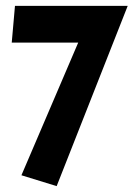

<svg xmlns="http://www.w3.org/2000/svg" viewBox="-20 -440 457 654"><path d="M173 194 53 157 264 -336 322 -295H20L31 -420H415Z"/></svg>

Font: Ysabeau ExtraBold
Style: Regular
Weight: 800
Designer: Christian Thalmann (Catharsis Fonts)
Version: Version 2.002